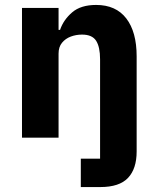

<svg xmlns="http://www.w3.org/2000/svg" viewBox="-20 -557 636 777"><path d="M307 200V85H385V-317Q385 -367 369 -392Q353 -417 312 -417Q288 -417 266.5 -409Q245 -401 231 -384Q217 -367 217 -340V0H69V-525H217V-436H223Q237 -477 272 -507Q307 -537 369 -537Q449 -537 491 -482.5Q533 -428 533 -329V56Q533 126 498 163Q463 200 386 200Z"/></svg>

Font: IBM Plex Sans Var
Style: Regular
Weight: 400
Designer: Mike Abbink, Paul van der Laan, Pieter van Rosmalen
Foundry: Bold Monday
Version: Version 3.000